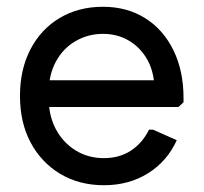

<svg xmlns="http://www.w3.org/2000/svg" viewBox="-20 -534 601 567"><path d="M287 13Q214 13 158 -20.5Q102 -54 70.5 -113Q39 -172 39 -251Q39 -329 70 -388.5Q101 -448 156.5 -481Q212 -514 284 -514Q355 -514 408.5 -480.5Q462 -447 492 -386Q522 -325 522 -244V-232L507 -218H86V-297H476L436 -281Q433 -329 412 -363Q391 -397 358 -415.5Q325 -434 284 -434Q240 -434 203 -412.5Q166 -391 145 -352Q124 -313 124 -262V-242Q124 -192 145 -152.5Q166 -113 203 -90Q240 -67 287 -67Q333 -67 367 -89.5Q401 -112 420 -151H432L502 -120Q474 -58 417.5 -22.5Q361 13 287 13Z"/></svg>

Font: Fustat Medium
Style: Regular
Weight: 500
Designer: Mohamed Gaber, Khaled Hosny, Laura Garcia Mut
Foundry: Kief Type Foundry, Alif Type Foundry, Hard Type Foundry
Version: Version 1.007